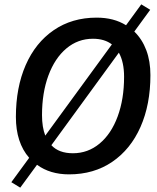

<svg xmlns="http://www.w3.org/2000/svg" viewBox="-20 -791 723 882"><path d="M671 -446Q671 -311 625.5 -208Q580 -105 495.5 -47.5Q411 10 297 10Q210 10 150 -34L73 71L32 46L114 -66Q53 -136 53 -254Q53 -389 98 -492Q143 -595 227 -652.5Q311 -710 424 -710Q503 -710 559 -675L629 -771L670 -746L597 -646Q633 -611 652 -560.5Q671 -510 671 -446ZM188 -168 494 -587Q460 -613 407 -613Q338 -613 285 -568.5Q232 -524 202.5 -444.5Q173 -365 173 -262Q173 -207 188 -168ZM550 -438Q550 -506 526 -549L216 -124Q250 -87 315 -87Q384 -87 437.5 -131.5Q491 -176 520.5 -256Q550 -336 550 -438Z"/></svg>

Font: Niramit SemiBold
Style: Italic
Weight: 600
Italic angle: -10°
Designer: Katatrad Aksorn Co.,Ltd.
Foundry: Cadson Demak Co.,Ltd.
Version: Version 1.001; ttfautohint (v1.6)